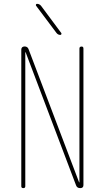

<svg xmlns="http://www.w3.org/2000/svg" viewBox="-20 -970 540 990"><path d="M89.8 -9.8V-713.9Q89.8 -729.5 106.4 -730.5Q123 -730.5 127.9 -714.8L387.7 -30.3Q387.7 -29.3 388.7 -29.3Q389.6 -29.3 389.6 -30.3V-719.7Q389.6 -729.5 399.9 -730Q410.2 -730.5 410.2 -719.7V-15.6Q410.2 0 393.6 0Q377 0 372.1 -14.6L112.3 -700.2Q112.3 -701.2 111.3 -701.2Q110.4 -701.2 110.4 -700.2V-9.8Q110.4 0 100.1 0Q89.8 0 89.8 -9.8ZM271.5 -799.8 166 -940.4Q164.1 -943.4 165.5 -946.8Q167 -950.2 170.9 -950.2Q182.6 -950.2 191.4 -940.4L295.9 -799.8Q297.9 -796.9 296.4 -793.5Q294.9 -790 291 -790Q279.3 -790 271.5 -799.8Z"/></svg>

Font: Rounded Mgen+ 1mn thin
Style: Regular
Weight: 100
Designer: [Source Han Sans]
Ryoko NISHIZUKA  (kana & ideographs); Paul D. Hunt (Latin, Greek & Cyrillic); Wenlong ZHANG  (bopomofo
Version: Version 1.059.20150602